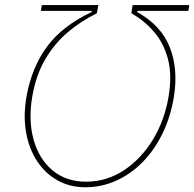

<svg xmlns="http://www.w3.org/2000/svg" viewBox="-20 -748 786 777"><path d="M86.9 -355.5Q107.9 -474.6 169.9 -558.8Q231.9 -643.1 350.6 -699.2L351.6 -704.1H145.5L149.4 -727.5H377.9L372.1 -694.3Q309.1 -663.6 255.1 -618.2Q201.2 -572.8 163.3 -508.5Q125.5 -444.3 110.4 -356.4Q94.2 -260.3 116.2 -182.1Q138.2 -104 192.9 -58.3Q247.6 -12.7 329.1 -12.7Q412.1 -13.2 481.4 -58.8Q550.8 -104.5 598.4 -182.4Q646 -260.3 662.1 -356.4Q676.8 -443.8 659.9 -508.3Q643.1 -572.8 604 -618.4Q564.9 -664.1 511.7 -694.3L516.6 -727.5H746.1L742.2 -704.1H536.1L535.2 -699.2Q631.3 -646 666.7 -557.6Q702.1 -469.2 683.6 -355.5Q670.4 -274.9 637.7 -207.8Q605 -140.6 557.1 -92Q509.3 -43.5 450.2 -16.8Q391.1 9.8 325.2 9.8Q262.7 9.8 212.9 -18.1Q163.1 -45.9 130.4 -95.5Q97.7 -145 85.7 -211.4Q73.7 -277.8 86.9 -355.5Z"/></svg>

Font: Inter Thin
Style: Italic
Weight: 250
Italic angle: -9.3988°
Designer: Rasmus Andersson
Foundry: rsms
Version: Version 4.001;git-66647c0bb